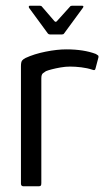

<svg xmlns="http://www.w3.org/2000/svg" viewBox="-20 -649 367 669"><path d="M211 -477Q272 -477 314 -461Q319 -458 321.5 -456Q324 -454 323 -449L313 -411Q312 -406 309.5 -405Q307 -404 302 -406Q284 -412 263 -414.5Q242 -417 224 -417Q208 -417 191 -414Q174 -411 160.5 -407.5Q147 -404 140 -401Q136 -398 130 -394Q124 -390 124 -376V-11Q124 -4 122 -2Q120 0 115 0H61Q58 0 55.5 -2Q53 -4 53 -9V-418Q53 -433 57 -438Q61 -443 69 -447Q99 -461 139 -469Q179 -477 211 -477ZM154 -529Q150 -529 147 -532L81 -622Q80 -625 80.5 -627Q81 -629 84 -629H119Q124 -629 126 -626L170 -575Q174 -571 178 -575L224 -626Q226 -629 231 -629H266Q270 -629 270.5 -627Q271 -625 269 -622L203 -532Q201 -529 196 -529Z"/></svg>

Font: Glory Thin
Style: Regular
Weight: 400
Version: Version 1.011